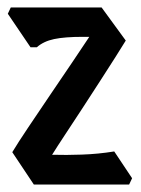

<svg xmlns="http://www.w3.org/2000/svg" viewBox="-20 -514 378 516"><path d="M71 -18 13 -105Q28 -130 55.5 -171Q83 -212 114.5 -258.5Q146 -305 174.5 -347Q203 -389 220 -415H203Q154 -415 125.5 -409Q97 -403 79 -387H62L1 -477L9 -494H253L318 -405Q309 -390 290.5 -361Q272 -332 248.5 -295.5Q225 -259 200.5 -221.5Q176 -184 154.5 -151.5Q133 -119 120 -98H126Q155 -97 199.5 -98.5Q244 -100 287 -107L335 -35L327 -18Z"/></svg>

Font: Jaini
Style: Regular
Weight: 400
Designer: Maithili Shingre, Girish Dalvi (Devanagari), Taresh Vohra (Latin)
Foundry: Ek Type
Version: Version 2.000; ttfautohint (v1.8.4.7-5d5b)